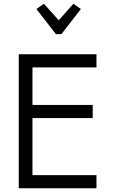

<svg xmlns="http://www.w3.org/2000/svg" viewBox="-20 -1003 604 1023"><path d="M371 -983 411 -955 307 -821H278L174 -955L214 -983L293 -895ZM80 0V-714H494V-644H153V-444H474V-374H153V-70H494V0Z"/></svg>

Font: Arcon
Style: Regular
Weight: 400
Designer: M. Zarth
Foundry: martin zarth - visuelle & digitale kommunikation
Version: Version 1.131;PS 001.131;hotconv 1.0.70;makeotf.lib2.5.58329